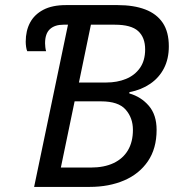

<svg xmlns="http://www.w3.org/2000/svg" viewBox="-20 -734 686 754"><path d="M114 0 247 -637H229Q195 -637 176 -619.5Q157 -602 157 -564Q157 -557 158 -548.5Q159 -540 161 -533H87Q84 -539 82.5 -550Q81 -561 81 -570Q81 -613 98 -645Q115 -677 150 -695.5Q185 -714 239 -714H442Q505 -714 550 -697Q595 -680 619 -644.5Q643 -609 643 -552Q643 -503 624 -466Q605 -429 570 -405Q535 -381 488 -372V-367Q534 -354 564.5 -318.5Q595 -283 595 -224Q595 -151 561 -101Q527 -51 467.5 -25.5Q408 0 332 0ZM336 -76Q389 -76 426 -93.5Q463 -111 482.5 -144Q502 -177 502 -224Q502 -271 473.5 -303.5Q445 -336 377 -336H273L219 -76ZM398 -410Q440 -410 474.5 -424Q509 -438 529.5 -467Q550 -496 550 -540Q550 -587 522.5 -612Q495 -637 431 -637H337L290 -410Z"/></svg>

Font: Noto Sans Display
Style: Italic
Weight: 400
Italic angle: -12°
Designer: Monotype Design Team
Foundry: Monotype Imaging Inc.
Version: Version 2.003